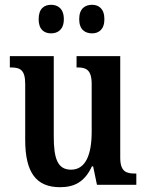

<svg xmlns="http://www.w3.org/2000/svg" viewBox="-20 -770 610 800"><path d="M364 -631C390 -631 415 -646 415 -690C415 -735 390 -750 364 -750C335 -750 310 -735 310 -690C310 -646 335 -631 364 -631ZM193 -631C220 -631 246 -646 246 -690C246 -735 220 -750 193 -750C165 -750 141 -735 141 -690C141 -646 165 -631 193 -631ZM230 10C290 10 333 -12 363 -77H368L384 0H548V-47H542C507 -47 481 -54 481 -113V-536H299V-489H303C337 -489 362 -481 362 -420V-221C362 -126 337 -63 276 -63C219 -63 204 -111 204 -202V-536H21V-489H25C65 -489 85 -478 85 -420V-187C85 -51 131 10 230 10Z"/></svg>

Font: Noto Serif Sinhala Condensed SemiBold
Style: Regular
Weight: 600
Width: 3
Designer: Jelle Bosma - Monotype Design Team
Foundry: Monotype Imaging Inc.
Version: Version 2.007